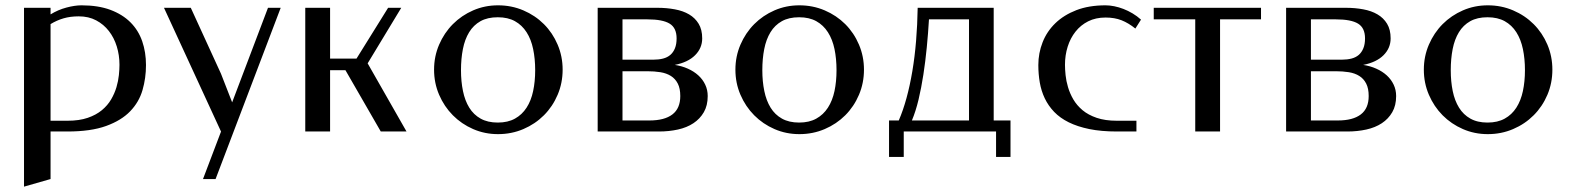

<svg xmlns="http://www.w3.org/2000/svg" viewBox="-20 -489 5842 714"><path d="M168 -435.5Q195.8 -452.6 227.1 -460.9Q258.3 -469.2 283.2 -469.2Q345.2 -469.2 390.4 -452.4Q435.5 -435.5 465.1 -406Q494.6 -376.5 508.8 -335.7Q522.9 -294.9 522.9 -247.1Q522.9 -198.7 510 -154.1Q497.1 -109.4 464.1 -75.2Q431.2 -41 374.5 -20.5Q317.9 0 231 0H168V176.8L69.3 205.1V-460H168ZM272.9 -428.2Q241.7 -428.2 216.6 -420.9Q191.4 -413.6 168 -399.4V-40H231Q274.9 -40 306.2 -50.8Q337.4 -61.5 358.9 -79.3Q380.4 -97.2 393.3 -119.4Q406.2 -141.6 413.1 -164.8Q419.9 -188 422.1 -209.7Q424.3 -231.4 424.3 -248Q424.3 -283.7 414.3 -316.2Q404.3 -348.6 385 -373.5Q365.7 -398.4 337.6 -413.3Q309.6 -428.2 272.9 -428.2Z M802.2 -0.5 801.8 0 589.8 -460H689.5L801.8 -214.8L843.3 -108.4L976.6 -460H1023.9L781.7 176.8H734.9Z M1207.5 -460V-271H1305.7L1423.3 -460H1472.2L1347.2 -253.4L1491.7 0H1396L1264.6 -228H1207.5V0H1115.2V-460Z M1832 -469.2Q1882.3 -469.2 1926.3 -450.4Q1970.2 -431.6 2002.7 -399.2Q2035.2 -366.7 2053.7 -323Q2072.3 -279.3 2072.3 -230Q2072.3 -180.2 2053.7 -136.5Q2035.2 -92.8 2002.7 -60.3Q1970.2 -27.8 1926.3 -9Q1882.3 9.8 1832 9.8Q1782.7 9.8 1739.5 -9Q1696.3 -27.8 1664.1 -60.3Q1631.8 -92.8 1613 -136.5Q1594.2 -180.2 1594.2 -230Q1594.2 -279.3 1613 -323Q1631.8 -366.7 1664.1 -399.2Q1696.3 -431.6 1739.5 -450.4Q1782.7 -469.2 1832 -469.2ZM1831.1 -424.8Q1793 -424.8 1766.8 -410.2Q1740.7 -395.5 1724.6 -369.1Q1708.5 -342.8 1701.4 -306.6Q1694.3 -270.5 1694.3 -228Q1694.3 -186 1701.7 -150.4Q1709 -114.7 1725.1 -88.6Q1741.2 -62.5 1767.3 -47.9Q1793.5 -33.2 1831.1 -33.2Q1868.7 -33.2 1895 -47.9Q1921.4 -62.5 1938.2 -88.6Q1955.1 -114.7 1962.6 -150.4Q1970.2 -186 1970.2 -228Q1970.2 -270.5 1962.6 -306.6Q1955.1 -342.8 1938.2 -369.1Q1921.4 -395.5 1895 -410.2Q1868.7 -424.8 1831.1 -424.8Z M2202.6 -460H2424.8Q2459 -460 2489.5 -454.3Q2520 -448.7 2542.5 -435.5Q2564.9 -422.4 2578.1 -400.6Q2591.3 -378.9 2591.3 -346.2Q2591.3 -310.1 2564.9 -283.7Q2538.6 -257.3 2489.3 -247.6Q2515.6 -243.7 2538.1 -233.6Q2560.5 -223.6 2576.9 -208.7Q2593.3 -193.8 2602.5 -174.3Q2611.8 -154.8 2611.8 -131.8Q2611.8 -96.7 2597.4 -71.8Q2583 -46.9 2558.6 -30.8Q2534.2 -14.6 2501 -7.3Q2467.8 0 2430.7 0H2202.6ZM2294.9 -224.1V-41H2395Q2451.2 -41 2480.5 -63.5Q2509.8 -85.9 2509.8 -131.8Q2509.8 -160.2 2500.5 -178.2Q2491.2 -196.3 2474.9 -206.5Q2458.5 -216.8 2436 -220.5Q2413.6 -224.1 2386.7 -224.1ZM2294.9 -417V-267.1H2410.2Q2429.7 -267.1 2445.8 -271.2Q2461.9 -275.4 2472.9 -284.9Q2483.9 -294.4 2490 -309.6Q2496.1 -324.7 2496.1 -346.2Q2496.1 -385.3 2470.2 -401.1Q2444.3 -417 2387.7 -417Z M2952.6 -469.2Q3002.9 -469.2 3046.9 -450.4Q3090.8 -431.6 3123.3 -399.2Q3155.8 -366.7 3174.3 -323Q3192.9 -279.3 3192.9 -230Q3192.9 -180.2 3174.3 -136.5Q3155.8 -92.8 3123.3 -60.3Q3090.8 -27.8 3046.9 -9Q3002.9 9.8 2952.6 9.8Q2903.3 9.8 2860.1 -9Q2816.9 -27.8 2784.7 -60.3Q2752.4 -92.8 2733.6 -136.5Q2714.8 -180.2 2714.8 -230Q2714.8 -279.3 2733.6 -323Q2752.4 -366.7 2784.7 -399.2Q2816.9 -431.6 2860.1 -450.4Q2903.3 -469.2 2952.6 -469.2ZM2951.7 -424.8Q2913.6 -424.8 2887.5 -410.2Q2861.3 -395.5 2845.2 -369.1Q2829.1 -342.8 2822 -306.6Q2814.9 -270.5 2814.9 -228Q2814.9 -186 2822.3 -150.4Q2829.6 -114.7 2845.7 -88.6Q2861.8 -62.5 2887.9 -47.9Q2914.1 -33.2 2951.7 -33.2Q2989.3 -33.2 3015.6 -47.9Q3042 -62.5 3058.8 -88.6Q3075.7 -114.7 3083.3 -150.4Q3090.8 -186 3090.8 -228Q3090.8 -270.5 3083.3 -306.6Q3075.7 -342.8 3058.8 -369.1Q3042 -395.5 3015.6 -410.2Q2989.3 -424.8 2951.7 -424.8Z M3286.1 94.7V-41H3322.3Q3338.4 -78.1 3351.1 -124.5Q3363.8 -170.9 3372.8 -224.4Q3381.8 -277.8 3386.7 -337.4Q3391.6 -397 3392.6 -460H3675.3V-41H3737.8V94.7H3684.1V0H3340.8V94.7ZM3583.5 -41V-417H3434.6Q3431.6 -365.7 3426.5 -313.2Q3421.4 -260.7 3413.8 -211.4Q3406.2 -162.1 3395.8 -118.4Q3385.3 -74.7 3371.1 -41Z M4202.1 -382.8Q4176.8 -403.3 4150.9 -413.6Q4125 -423.8 4091.3 -423.8Q4054.7 -423.8 4026.6 -409.7Q3998.5 -395.5 3979.5 -371.3Q3960.4 -347.2 3950.4 -315.4Q3940.4 -283.7 3940.4 -248Q3940.4 -231.4 3942.6 -209.7Q3944.8 -188 3951.7 -164.8Q3958.5 -141.6 3971.4 -119.4Q3984.4 -97.2 4005.6 -79.3Q4026.9 -61.5 4058.3 -50.8Q4089.8 -40 4133.3 -40H4206.1V0H4133.3Q4075.2 0 4031 -9Q3986.8 -18.1 3954.3 -34.2Q3921.9 -50.3 3900.1 -73Q3878.4 -95.7 3865.2 -123.3Q3852.1 -150.9 3846.7 -182.1Q3841.3 -213.4 3841.3 -247.1Q3841.3 -291.5 3857.2 -331.8Q3873 -372.1 3904.5 -402.6Q3936 -433.1 3982.7 -451.2Q4029.3 -469.2 4091.3 -469.2Q4106.4 -469.2 4123.5 -465.8Q4140.6 -462.4 4157.7 -455.8Q4174.8 -449.2 4191.7 -439.2Q4208.5 -429.2 4223.1 -416Z M4270.5 -460H4669.4V-417H4517.1V0H4424.8V-417H4270.5Z M4762.7 -460H4984.9Q5019 -460 5049.6 -454.3Q5080.1 -448.7 5102.5 -435.5Q5125 -422.4 5138.2 -400.6Q5151.4 -378.9 5151.4 -346.2Q5151.4 -310.1 5125 -283.7Q5098.6 -257.3 5049.3 -247.6Q5075.7 -243.7 5098.1 -233.6Q5120.6 -223.6 5137 -208.7Q5153.3 -193.8 5162.6 -174.3Q5171.9 -154.8 5171.9 -131.8Q5171.9 -96.7 5157.5 -71.8Q5143.1 -46.9 5118.7 -30.8Q5094.2 -14.6 5061 -7.3Q5027.8 0 4990.7 0H4762.7ZM4855 -224.1V-41H4955.1Q5011.2 -41 5040.5 -63.5Q5069.8 -85.9 5069.8 -131.8Q5069.8 -160.2 5060.5 -178.2Q5051.3 -196.3 5034.9 -206.5Q5018.6 -216.8 4996.1 -220.5Q4973.6 -224.1 4946.8 -224.1ZM4855 -417V-267.1H4970.2Q4989.7 -267.1 5005.9 -271.2Q5022 -275.4 5033 -284.9Q5043.9 -294.4 5050 -309.6Q5056.2 -324.7 5056.2 -346.2Q5056.2 -385.3 5030.3 -401.1Q5004.4 -417 4947.8 -417Z M5512.7 -469.2Q5563 -469.2 5606.9 -450.4Q5650.9 -431.6 5683.3 -399.2Q5715.8 -366.7 5734.4 -323Q5752.9 -279.3 5752.9 -230Q5752.9 -180.2 5734.4 -136.5Q5715.8 -92.8 5683.3 -60.3Q5650.9 -27.8 5606.9 -9Q5563 9.8 5512.7 9.8Q5463.4 9.8 5420.2 -9Q5377 -27.8 5344.7 -60.3Q5312.5 -92.8 5293.7 -136.5Q5274.9 -180.2 5274.9 -230Q5274.9 -279.3 5293.7 -323Q5312.5 -366.7 5344.7 -399.2Q5377 -431.6 5420.2 -450.4Q5463.4 -469.2 5512.7 -469.2ZM5511.7 -424.8Q5473.6 -424.8 5447.5 -410.2Q5421.4 -395.5 5405.3 -369.1Q5389.2 -342.8 5382.1 -306.6Q5375 -270.5 5375 -228Q5375 -186 5382.3 -150.4Q5389.6 -114.7 5405.8 -88.6Q5421.9 -62.5 5448 -47.9Q5474.1 -33.2 5511.7 -33.2Q5549.3 -33.2 5575.7 -47.9Q5602.1 -62.5 5618.9 -88.6Q5635.7 -114.7 5643.3 -150.4Q5650.9 -186 5650.9 -228Q5650.9 -270.5 5643.3 -306.6Q5635.7 -342.8 5618.9 -369.1Q5602.1 -395.5 5575.7 -410.2Q5549.3 -424.8 5511.7 -424.8Z"/></svg>

Font: Federov2
Style: Regular
Weight: 400
Designer: Olexa M. Volochay | Cyreal.org
Foundry: Olexa M. Volochay | Cyreal.org
Version: Version 1.000